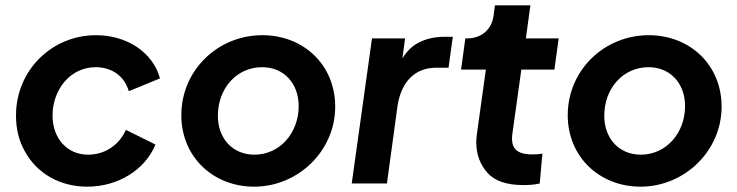

<svg xmlns="http://www.w3.org/2000/svg" viewBox="-20 -688 2765 720"><path d="M307 12C425 12 525 -53 563 -146L452 -201C427 -145 375 -108 310 -108C231 -108 177 -170 177 -255C177 -350 242 -436 339 -436C400 -436 447 -402 463 -346L580 -394C554 -490 458 -556 340 -556C174 -556 40 -424 40 -255C40 -204 51 -159 74 -119C119 -38 204 12 307 12Z M933 12C1098 12 1237 -122 1237 -288C1237 -445 1118 -556 964 -556C796 -556 660 -424 660 -256C660 -100 779 12 933 12ZM934 -108C852 -108 797 -169 797 -254C797 -355 866 -436 963 -436C1045 -436 1100 -375 1100 -290C1100 -190 1030 -108 934 -108Z M1431 0 1471 -293C1486 -386 1540 -434 1615 -434H1662L1678 -550H1646C1608 -550 1575 -542 1546 -526C1524 -514 1505 -495 1489 -469L1499 -544H1375L1299 0Z M1942 6C1959 6 1985 5 2004 0L2014 -112C1998 -109 1987 -109 1975 -109C1909 -109 1900 -141 1900 -169C1900 -176 1901 -183 1902 -191L1935 -427H2059L2075 -544H1952L1969 -668H1836L1831 -630C1824 -577 1785 -544 1732 -544H1725L1709 -427H1802L1769 -190C1767 -177 1766 -165 1766 -154C1766 -110 1780 -72 1807 -41C1834 -10 1879 6 1942 6Z M2382 12C2547 12 2686 -122 2686 -288C2686 -445 2567 -556 2413 -556C2245 -556 2109 -424 2109 -256C2109 -100 2228 12 2382 12ZM2383 -108C2301 -108 2246 -169 2246 -254C2246 -355 2315 -436 2412 -436C2494 -436 2549 -375 2549 -290C2549 -190 2479 -108 2383 -108Z"/></svg>

Font: Plus Jakarta Sans
Style: Bold Italic
Weight: 700
Italic angle: -8°
Designer: Gumpita Rahayu
Foundry: Tokotype
Version: Version 2.071;gftools[0.9.30]